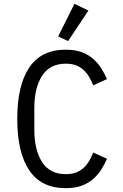

<svg xmlns="http://www.w3.org/2000/svg" viewBox="-20 -969 640 1001"><path d="M335 -755 283 -779 368 -949 441 -914ZM323 12Q195 12 132.5 -81Q70 -174 70 -349Q70 -524 132.5 -617Q195 -710 323 -710Q371 -710 406 -697Q441 -684 466 -662Q491 -640 508 -612.5Q525 -585 538 -557L466 -524Q457 -547 445 -567.5Q433 -588 416.5 -603.5Q400 -619 377.5 -628Q355 -637 323 -637Q240 -637 199.5 -574Q159 -511 159 -406V-292Q159 -187 199.5 -124Q240 -61 323 -61Q355 -61 377.5 -70Q400 -79 416.5 -94.5Q433 -110 445 -130.5Q457 -151 466 -174L538 -141Q525 -112 508 -85Q491 -58 466 -36Q441 -14 406 -1Q371 12 323 12Z"/></svg>

Font: PlemolJP35 Console
Style: Regular
Weight: 400
Version: v2.0.3; ttfautohint (v1.8.4.7-5d5b-dirty) -l 6 -r 45 -G 200 